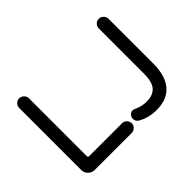

<svg xmlns="http://www.w3.org/2000/svg" viewBox="-126 -974 1270 1270"><g transform="rotate(-45 509.0 -339.0)"><path d="M93.8 -61.5V-641.6Q93.8 -660.2 106.9 -673.8Q120.1 -687.5 138.7 -687.5Q157.2 -687.5 170.9 -673.8Q184.6 -660.2 184.6 -641.6V-101.6Q184.6 -89.8 196.3 -89.8H502.9Q521.5 -89.8 535.2 -76.2Q548.8 -62.5 548.8 -43.9Q548.8 -25.4 535.2 -12.2Q521.5 1 502.9 1H156.2Q130.9 1 112.3 -17.6Q93.8 -36.1 93.8 -61.5ZM595.7 -22.5Q574.2 -36.1 574.2 -59.6Q574.2 -75.2 585 -87.9Q595.7 -100.6 612.3 -100.6Q623 -100.6 629.9 -96.7Q673.8 -75.2 720.7 -75.2Q777.3 -75.2 807.6 -107.4Q837.9 -139.6 837.9 -218.8V-641.6Q837.9 -660.2 851.1 -673.8Q864.3 -687.5 882.8 -687.5Q901.4 -687.5 915 -673.8Q928.7 -660.2 928.7 -641.6V-224.6Q928.7 -108.4 877.4 -48.8Q826.2 10.7 726.6 10.7Q655.3 10.7 595.7 -22.5Z"/></g></svg>

Font: jf-openhuninn-2.1
Style: Regular
Weight: 400
Designer: [Kosugi Maru]
Designed by MOTOYA      

[Varela Round]
Joe Prince (Latin component); Avraham Cornfeld (Hebrew component)
Foundry: justfont Co., Ltd.
Version: 2.1